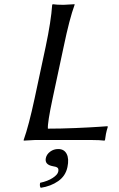

<svg xmlns="http://www.w3.org/2000/svg" viewBox="-20 -668 566 916"><path d="M257.8 43Q286.1 43 298.1 66.4Q310.1 89.8 301.8 128.9Q293 171.4 257.8 196Q222.7 220.7 174.3 228Q168 220.2 171.4 204.1Q208 196.3 231.4 180.9Q254.9 165.5 257.8 150.9Q260.7 137.2 254.2 132.1Q247.6 127 232.4 125Q191.9 117.7 198.7 85.9Q202.6 67.9 219.5 55.4Q236.3 43 257.8 43ZM231.4 -200.2Q206.1 -81.5 208.5 -54.2Q268.1 -54.2 339.1 -57.1Q410.2 -60.1 451.7 -63L493.2 -65.9L494.1 -62Q488.8 -45.9 485.4 -28.8Q485.4 -27.8 481 0L478.5 2.9Q455.1 0 418.9 0H146L93.3 2.9L92.8 0Q117.2 -67.9 145.5 -200.2L197.8 -444.8Q223.6 -566.9 229 -645L231.9 -647.9Q249.5 -645 283.2 -645L335.9 -647.9V-645Q311.5 -578.6 283.7 -444.8Z"/></svg>

Font: Linux Biolinum O
Style: Italic
Weight: 400
Italic angle: -12°
Designer: Philipp H. Poll
Foundry: Philipp H. Poll
Version: Version 1.1.3